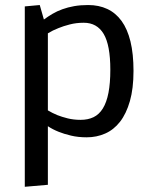

<svg xmlns="http://www.w3.org/2000/svg" viewBox="-20 -529 597 752"><path d="M135.7 -509.3 151.9 -452.6Q168 -464.4 185.8 -474.9Q203.6 -485.4 224.6 -492.9Q245.6 -500.5 270.3 -504.9Q294.9 -509.3 325.2 -509.3Q367.2 -509.3 400.1 -493.9Q433.1 -478.5 456.1 -447Q479 -415.5 491 -366.7Q502.9 -317.9 502.9 -251Q502.9 -182.6 488.8 -133.1Q474.6 -83.5 450 -52Q425.3 -20.5 391.8 -5.9Q358.4 8.8 319.8 8.8Q286.1 8.8 258.3 2.2Q230.5 -4.4 210 -12.7Q186.5 -22 167.5 -34.7V194.8L77.1 202.6V-503.9ZM167.5 -96.7Q184.6 -86.4 204.6 -78.1Q221.7 -71.3 245.1 -65.4Q268.6 -59.6 295.9 -59.6Q324.7 -59.6 346.4 -70.1Q368.2 -80.6 382.8 -104.2Q397.5 -127.9 404.8 -165.5Q412.1 -203.1 412.1 -255.9Q412.1 -352.5 386 -396.2Q359.9 -439.9 308.1 -439.9Q278.8 -439.9 253.4 -433.3Q228 -426.8 209 -418.9Q186.5 -410.2 167.5 -398.4Z"/></svg>

Font: Mako
Style: Regular
Weight: 400
Designer: vernon adams
Foundry: vernon adams
Version: Version 1.000